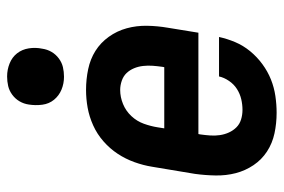

<svg xmlns="http://www.w3.org/2000/svg" viewBox="-149 -641 798 540"><g transform="rotate(-90 250.0 -371.0)"><path d="M203 8Q173 8 145 2Q117 -4 94 -19Q71 -34 55.5 -57Q40 -80 33 -107Q26 -134 26.5 -163.5Q27 -193 31 -222L51 -342Q55 -367 64 -392Q73 -417 87.5 -439Q102 -461 122.5 -479Q143 -497 167.5 -508Q192 -519 217 -523.5Q242 -528 267 -528Q297 -528 325.5 -522Q354 -516 377 -501.5Q400 -487 416.5 -464Q433 -441 440.5 -413.5Q448 -386 447.5 -356.5Q447 -327 442 -298L428 -212H143L142 -207Q140 -193 139 -179Q138 -165 140 -151.5Q142 -138 147.5 -126Q153 -114 162 -105Q171 -96 184 -92Q197 -88 211 -88Q226 -88 241 -91.5Q256 -95 269.5 -103.5Q283 -112 292.5 -126Q302 -140 305 -154H416Q411 -131 401.5 -108.5Q392 -86 376 -66.5Q360 -47 339.5 -32Q319 -17 296.5 -8Q274 1 250 4.5Q226 8 203 8ZM159 -308H331L332 -313Q334 -327 335 -340.5Q336 -354 334.5 -367.5Q333 -381 328 -393Q323 -405 314.5 -414Q306 -423 293 -427.5Q280 -432 267 -432Q247 -432 227.5 -424Q208 -416 193.5 -400.5Q179 -385 172 -365.5Q165 -346 162 -327ZM304 -590Q285 -590 268 -597Q251 -604 239.5 -618Q228 -632 225.5 -651Q223 -670 226 -689Q228 -703 235 -715Q242 -727 253.5 -735.5Q265 -744 278 -747Q291 -750 305 -750Q324 -750 341.5 -743Q359 -736 370 -722Q381 -708 384 -689Q387 -670 383 -651Q381 -637 374 -625Q367 -613 355.5 -604.5Q344 -596 331 -593Q318 -590 304 -590Z"/></g></svg>

Font: Iosevka Oblique
Style: Bold
Weight: 700
Italic angle: -9°
Monospace: yes
Designer: Belleve Invis
Foundry: Belleve Invis
Version: Version 32.5.0; ttfautohint (v1.8.4)